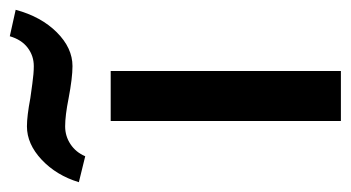

<svg xmlns="http://www.w3.org/2000/svg" viewBox="-218 -534 716 392"><g transform="rotate(-90 140.0 -338.0)"><path d="M-36 -535Q-22 -581 10 -611Q42 -641 78 -641Q99 -641 136 -634Q144 -633 165 -630Q186 -627 201 -627Q222 -627 238.5 -639.5Q255 -652 262 -676L316 -664Q302 -612 270 -580Q238 -548 201 -548Q177 -548 135 -556Q100 -563 78 -563Q58 -563 41.5 -552Q25 -541 17 -522ZM89 -470H191V0H89Z"/></g></svg>

Font: Ysabeau SC Semibold
Style: Regular
Weight: 600
Designer: Christian Thalmann (Catharsis Fonts)
Version: Version 0.003